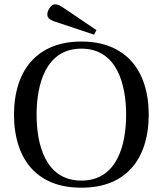

<svg xmlns="http://www.w3.org/2000/svg" viewBox="-20 -858 756 892"><path d="M200 -788C202 -770 216 -763 258 -750L417 -697L428 -718L291 -811C258 -834 245 -840 230 -837C216 -834 198 -807 200 -788ZM45 -325C45 -220 74 -133 125 -77C178 -18 255 14 358 14C461 14 538 -18 591 -77C642 -133 671 -220 671 -325C671 -430 642 -517 591 -573C538 -632 461 -665 358 -665C255 -665 178 -632 125 -573C74 -517 45 -430 45 -325ZM150 -325C150 -463 191 -632 358 -632C525 -632 566 -463 566 -325C566 -187 525 -19 358 -19C191 -19 150 -187 150 -325Z"/></svg>

Font: erewhon
Style: Regular
Weight: 400
Version: Version 1.0.0